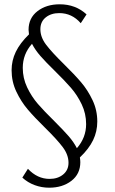

<svg xmlns="http://www.w3.org/2000/svg" viewBox="-20 -678 537 894"><path d="M352 55Q354 69 354 77Q354 132 312.5 164Q271 196 209 196Q174 196 141.5 184Q109 172 84 149L110 108Q154 155 211 155Q249 155 274 134.5Q299 114 299 80Q299 43 272.5 7.5Q246 -28 190 -83Q140 -132 109 -168.5Q78 -205 56 -251.5Q34 -298 34 -351Q34 -396 53.5 -436.5Q73 -477 115 -518Q113 -532 113 -539Q113 -594 154.5 -626Q196 -658 258 -658Q332 -658 383 -611L356 -570Q315 -617 256 -617Q218 -617 193 -597Q168 -577 168 -542Q168 -505 194.5 -470Q221 -435 277 -380Q327 -331 358 -294.5Q389 -258 411 -211.5Q433 -165 433 -112Q433 -66 413.5 -25.5Q394 15 352 55ZM233 -114Q277 -70 300 -43.5Q323 -17 338 12Q381 -37 381 -100Q381 -149 360.5 -192Q340 -235 310.5 -269Q281 -303 234 -349Q193 -389 168.5 -417Q144 -445 129 -474Q86 -426 86 -362Q86 -314 106.5 -271Q127 -228 156.5 -194Q186 -160 233 -114Z"/></svg>

Font: Isabella Sans
Style: Regular
Weight: 400
Designer: Original fonts by Christian Thalmann (Catharsis Fonts), Modifications by Cristiano Sobral
Version: Version 0.002;July 12, 2020;FontCreator 13.0.0.2655 64-bit; 